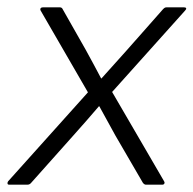

<svg xmlns="http://www.w3.org/2000/svg" viewBox="-34 -504 528 524"><path d="M-9 0Q-13 0 -13.5 -3Q-14 -6 -12 -9L206 -252L77 -475Q75 -479 77 -481.5Q79 -484 83 -484H129Q135 -484 137 -479L200 -368Q211 -348 221.5 -328.5Q232 -309 242 -290H243Q261 -310 278.5 -329.5Q296 -349 313 -368L411 -479Q414 -482 416 -483Q418 -484 421 -484H468Q473 -484 474 -481.5Q475 -479 471 -475L272 -253L414 -9Q416 -6 414.5 -3Q413 0 409 0H364Q360 0 356 -5L281 -134Q270 -154 259 -174Q248 -194 237 -214H236Q218 -193 201 -173.5Q184 -154 166 -134L51 -5Q47 0 41 0Z"/></svg>

Font: Sofia Sans Light
Style: Italic
Weight: 300
Italic angle: -9°
Version: Version 4.100-B